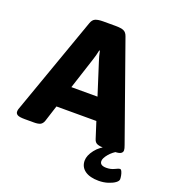

<svg xmlns="http://www.w3.org/2000/svg" viewBox="-158 -822 1027 1139"><g transform="rotate(20 356.0 -253.0)"><path d="M58 2Q24 2 12 -5Q0 -12 0 -25Q0 -32 2 -40Q4 -48 8 -57L223 -663Q231 -687 248 -694.5Q265 -702 298 -702H376Q410 -702 427 -694.5Q444 -687 452 -663L667 -57Q675 -36 675 -25Q675 -12 663 -5Q651 2 621 2H559Q533 2 516.5 -4Q500 -10 494 -30L461 -133H209L176 -30Q169 -11 155.5 -4.5Q142 2 116 2ZM317 -468 253 -271H418L355 -468Q350 -483 345.5 -499.5Q341 -516 338 -532H334Q331 -516 326.5 -499.5Q322 -483 317 -468ZM594 196Q538 196 507 173.5Q476 151 476 111Q476 79 504.5 42Q533 5 585 -17L650 -10Q614 9 592 35.5Q570 62 570 80Q570 108 611 108Q639 108 661 97Q683 86 690 86Q697 86 702 96.5Q707 107 709.5 120.5Q712 134 712 143Q712 155 695.5 167Q679 179 652 187.5Q625 196 594 196Z"/></g></svg>

Font: Asap Semi Expanded ExtraBold
Style: Regular
Weight: 800
Width: 6
Designer: Pablo Cosgaya
Foundry: Omnibus-Type
Version: Version 3.001; ttfautohint (v1.8.4.7-5d5b)